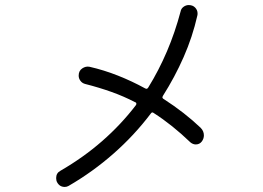

<svg xmlns="http://www.w3.org/2000/svg" viewBox="-20 -746 1040 759"><path d="M251 -11Q244 -7 236 -7Q216 -7 206 -25Q202 -32 202 -42Q202 -62 219 -71Q309 -123 383.5 -188Q458 -253 517 -330Q519 -332 519 -336Q519 -341 514 -342Q470 -365 421 -382.5Q372 -400 317 -414Q305 -417 298 -426.5Q291 -436 291 -447Q291 -466 305 -475.5Q319 -485 334 -482Q391 -469 446.5 -447Q502 -425 553 -397Q557 -395 559 -395Q563 -395 566 -400Q608 -468 640 -543Q672 -618 694 -701Q696 -712 705.5 -719Q715 -726 726 -726Q742 -726 751.5 -716Q761 -706 761 -693Q761 -687 760 -684Q741 -600 706 -520.5Q671 -441 624 -367Q622 -363 622 -362Q622 -357 628 -354Q710 -301 773 -241Q786 -228 786 -211Q786 -198 778 -187Q769 -175 754 -175Q743 -175 733 -183Q660 -253 588 -299Q581 -305 576 -297Q511 -211 428.5 -138.5Q346 -66 251 -11Z"/></svg>

Font: Kiwi Maru Light
Style: Regular
Weight: 300
Designer: Hiroki-Chan
Version: Version 1.100